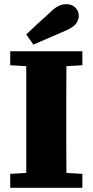

<svg xmlns="http://www.w3.org/2000/svg" viewBox="-20 -901 445 921"><path d="M29 0V-67L166 -75H236L375 -67V0ZM105 0Q106 -50 106 -99.5Q106 -149 106 -199Q106 -249 106 -299V-356Q106 -406 106 -455.5Q106 -505 106 -555Q106 -605 105 -655H299Q299 -606 298.5 -556Q298 -506 298 -456.5Q298 -407 298 -356V-299Q298 -250 298 -199.5Q298 -149 298.5 -99.5Q299 -50 299 0ZM29 -588V-655H375V-588L236 -580H166ZM106 -736Q134 -763 163 -789.5Q192 -816 220 -841Q242 -863 260 -872Q278 -881 299 -881Q325 -881 341.5 -864.5Q358 -848 358 -825Q358 -806 345 -788Q332 -770 295 -754Q256 -737 217.5 -720.5Q179 -704 140 -687Z"/></svg>

Font: Source Serif 4 ExtraBold
Style: Regular
Weight: 800
Designer: Frank Grießhammer
Foundry: Adobe Systems Incorporated
Version: Version 4.004;hotconv 1.0.116;makeotfexe 2.5.65601